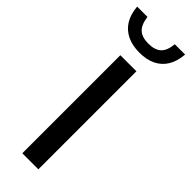

<svg xmlns="http://www.w3.org/2000/svg" viewBox="-294 -809 824 824"><g transform="rotate(45 117.5 -397.0)"><path d="M68 0V-595H165.5V0ZM117.5 -660.5Q74.5 -660.5 43 -675.8Q11.5 -691 -6.8 -720.5Q-25 -750 -28.5 -793.5H34Q39.5 -751.5 59.2 -733.2Q79 -715 117.5 -715Q156.5 -715 176.2 -733.2Q196 -751.5 200 -793.5H262.5Q259 -749.5 241 -720Q223 -690.5 192 -675.5Q161 -660.5 117.5 -660.5Z"/></g></svg>

Font: Encode Sans SC Condensed Medium
Style: Regular
Weight: 500
Width: 3
Designer: Multiple Designers
Foundry: Impallari Type
Version: Version 3.002